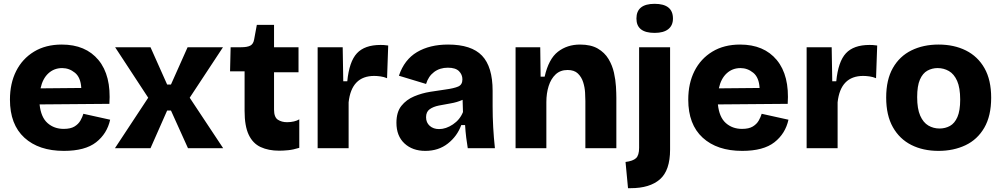

<svg xmlns="http://www.w3.org/2000/svg" viewBox="-20 -775 5235 1004"><path d="M314 14Q183 14 107.5 -55Q32 -124 32 -254Q32 -339 64.5 -403.5Q97 -468 158 -505Q219 -542 303 -542Q428 -542 495 -461Q562 -380 552 -232L187 -229Q194 -162 228.5 -131.5Q263 -101 313 -101Q349 -101 369.5 -113.5Q390 -126 400.5 -144.5Q411 -163 416 -180L556 -149Q540 -76 482.5 -31Q425 14 314 14ZM305 -419Q263 -419 233 -391.5Q203 -364 192 -313L405 -315Q402 -370 372 -394.5Q342 -419 305 -419Z M581 0 755 -264 582 -528H767L854 -333H874L961 -528H1146L972 -264L1147 0H963L874 -197H854L767 0Z M1440 13Q1384 13 1343 -6Q1302 -25 1280.5 -70.5Q1259 -116 1259 -195V-402H1183L1186 -528H1241Q1273 -528 1289 -536.5Q1305 -545 1309 -569L1323 -645H1413V-528H1541V-397H1413V-202Q1413 -162 1433 -149Q1453 -136 1481 -136Q1500 -136 1517 -140Q1534 -144 1545 -151V-2Q1513 8 1486.5 10.5Q1460 13 1440 13Z M1641 0V-528H1772L1775 -350H1796Q1806 -453 1846.5 -496.5Q1887 -540 1970 -540Q1978 -540 1987.5 -539.5Q1997 -539 2010 -537L2004 -366Q1988 -373 1969.5 -375.5Q1951 -378 1937 -378Q1818 -378 1803 -240V0Z M2204 14Q2137 14 2095 -25Q2053 -64 2053 -133Q2053 -189 2079 -221.5Q2105 -254 2145.5 -271Q2186 -288 2230 -295Q2274 -302 2310 -307Q2354 -313 2376 -322.5Q2398 -332 2398 -360Q2398 -385 2380 -403Q2362 -421 2322 -421Q2280 -421 2250 -398.5Q2220 -376 2208 -336L2066 -379Q2094 -463 2160.5 -502.5Q2227 -542 2323 -542Q2445 -542 2500.5 -484Q2556 -426 2556 -300V-219Q2556 -110 2568 0H2426Q2422 -23 2418 -55Q2414 -87 2412 -121H2392Q2371 -63 2322 -24.5Q2273 14 2204 14ZM2276 -100Q2312 -100 2348.5 -124.5Q2385 -149 2401 -189L2399 -253Q2370 -240 2337 -234.5Q2304 -229 2274.5 -223Q2245 -217 2226.5 -203.5Q2208 -190 2208 -162Q2208 -134 2227 -117Q2246 -100 2276 -100Z M2676 0V-528H2805L2807 -374H2828Q2849 -467 2897.5 -504.5Q2946 -542 3013 -542Q3070 -542 3106 -521Q3142 -500 3162 -466.5Q3182 -433 3190.5 -395Q3199 -357 3201 -322Q3203 -287 3203 -264V0H3041V-247Q3041 -264 3039.5 -291Q3038 -318 3029.5 -345Q3021 -372 3002 -390.5Q2983 -409 2948 -409Q2910 -409 2885.5 -386Q2861 -363 2849 -325Q2837 -287 2837 -241V0Z M3278 209H3264L3251 72Q3290 67 3306 52Q3322 37 3322 -2V-528H3484V7Q3484 116 3431 162.5Q3378 209 3278 209ZM3403 -603Q3308 -603 3308 -678Q3308 -755 3403 -755Q3499 -755 3499 -678Q3499 -642 3474.5 -622.5Q3450 -603 3403 -603Z M3861 14Q3730 14 3654.5 -55Q3579 -124 3579 -254Q3579 -339 3611.5 -403.5Q3644 -468 3705 -505Q3766 -542 3850 -542Q3975 -542 4042 -461Q4109 -380 4099 -232L3734 -229Q3741 -162 3775.5 -131.5Q3810 -101 3860 -101Q3896 -101 3916.5 -113.5Q3937 -126 3947.5 -144.5Q3958 -163 3963 -180L4103 -149Q4087 -76 4029.5 -31Q3972 14 3861 14ZM3852 -419Q3810 -419 3780 -391.5Q3750 -364 3739 -313L3952 -315Q3949 -370 3919 -394.5Q3889 -419 3852 -419Z M4198 0V-528H4329L4332 -350H4353Q4363 -453 4403.5 -496.5Q4444 -540 4527 -540Q4535 -540 4544.5 -539.5Q4554 -539 4567 -537L4561 -366Q4545 -373 4526.5 -375.5Q4508 -378 4494 -378Q4375 -378 4360 -240V0Z M4888 14Q4807 14 4745.5 -17Q4684 -48 4649 -110Q4614 -172 4614 -265Q4614 -358 4649 -419.5Q4684 -481 4746 -511.5Q4808 -542 4888 -542Q4969 -542 5031 -511Q5093 -480 5128 -418.5Q5163 -357 5163 -264Q5163 -169 5127 -107Q5091 -45 5028.5 -15.5Q4966 14 4888 14ZM4893 -103Q4923 -103 4947.5 -116.5Q4972 -130 4986.5 -163Q5001 -196 5001 -254Q5001 -316 4985 -352Q4969 -388 4942 -403.5Q4915 -419 4883 -419Q4854 -419 4829.5 -405.5Q4805 -392 4790.5 -359Q4776 -326 4776 -267Q4776 -206 4792 -170Q4808 -134 4834.5 -118.5Q4861 -103 4893 -103Z"/></svg>

Font: Bricolage Grotesque 10pt ExtraBold
Style: Regular
Weight: 800
Designer: Mathieu Triay
Foundry: Atelier Triay
Version: Version 1.000; ttfautohint (v1.8.4.7-5d5b);gftools[0.9.32]